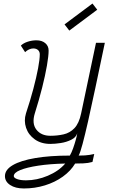

<svg xmlns="http://www.w3.org/2000/svg" viewBox="-20 -860 640 1086"><path d="M115 206Q67 206 37.5 186.5Q8 167 8 136Q8 100 52.5 74Q97 48 179.5 34Q262 20 375 20Q385 3 393.5 -21Q402 -45 408.5 -68.5Q415 -92 417 -106Q410 -83 383 -69.5Q356 -56 323.5 -51Q291 -46 265 -46Q213 -46 177 -71.5Q141 -97 127.5 -137Q114 -177 127 -219Q151 -291 168.5 -357Q186 -423 195.5 -474Q205 -525 205 -553Q205 -568 195 -577Q185 -586 168 -586Q157 -586 144.5 -580.5Q132 -575 122 -565L98 -602Q112 -616 136.5 -624Q161 -632 186 -632Q217 -632 236 -616Q255 -600 255 -574Q255 -544 245.5 -489Q236 -434 218.5 -364.5Q201 -295 177 -219Q159 -161 186 -126.5Q213 -92 265 -92Q304 -92 339.5 -100Q375 -108 401 -135Q427 -162 439 -219L523 -618H573Q543 -475 519.5 -363.5Q496 -252 478 -173Q460 -94 447 -45.5Q434 3 425 20Q446 20 460.5 19Q475 18 487.5 16Q500 14 513 11L503 56Q478 63 451.5 64Q425 65 405 65Q380 107 335.5 139Q291 171 234 188.5Q177 206 115 206ZM127 160Q189 160 250.5 134Q312 108 349 65Q262 67 196.5 77Q131 87 94.5 102Q58 117 58 136Q58 146 77 153Q96 160 127 160ZM372 -687 345 -722 503 -840 530 -805Z"/></svg>

Font: Victor Mono Thin
Style: Italic
Weight: 100
Italic angle: -12°
Monospace: yes
Designer: Rune Bjørnerås
Version: Version 1.561;gftools[0.9.30]